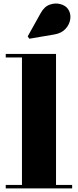

<svg xmlns="http://www.w3.org/2000/svg" viewBox="-20 -1051 434 1071"><path d="M292.5 -750V-19.5H382.5V0H12V-19.5H102.5V-730.5H12V-750ZM143.5 -835 134.5 -848 207 -978Q227 -1014.5 257.8 -1025.2Q288.5 -1036 317.2 -1028Q346 -1020 359.5 -1000.5Q376 -976.5 372.2 -946Q368.5 -915.5 346.2 -890.8Q324 -866 284.5 -859Z"/></svg>

Font: Bodoni Moda 11pt Black
Style: Regular
Weight: 900
Designer: Owen Earl
Foundry: indestructible type
Version: Version 2.004